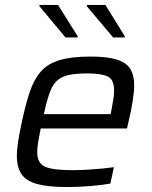

<svg xmlns="http://www.w3.org/2000/svg" viewBox="-20 -746 611 774"><path d="M251 8Q175 8 130.5 -4Q86 -16 67 -43.5Q48 -71 48 -117Q48 -144 53.5 -178Q59 -212 68 -254Q83 -325 100 -375.5Q117 -426 144.5 -457.5Q172 -489 220 -503.5Q268 -518 345 -518Q412 -518 450.5 -506Q489 -494 505 -468.5Q521 -443 521 -402Q521 -380 515 -340Q509 -300 498 -255L492 -228H144Q138 -198 134 -174.5Q130 -151 130 -133Q130 -89 160.5 -74.5Q191 -60 274 -60Q310 -60 356.5 -63.5Q403 -67 439 -72L425 -6Q393 0 344.5 4Q296 8 251 8ZM157 -286H426L429 -301Q434 -327 437 -346.5Q440 -366 440 -381Q440 -425 414.5 -437.5Q389 -450 333 -450Q286 -450 256.5 -443.5Q227 -437 209 -420Q191 -403 179.5 -370.5Q168 -338 157 -286ZM244 -595 139 -721V-726H214L293 -600V-595ZM436 -595 330 -721V-726H405L483 -600V-595Z"/></svg>

Font: Saira
Style: Italic
Weight: 400
Italic angle: -12°
Designer: Hector Gatti with collaboration of the Omnibus-Type team
Foundry: Omnibus-Type
Version: Version 1.100; ttfautohint (v1.8.3)